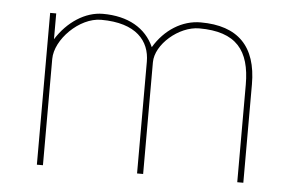

<svg xmlns="http://www.w3.org/2000/svg" viewBox="-42 -571 965 630"><g transform="rotate(5 440.0 -256.0)"><path d="M120 0V-350C120 -414 197 -492 269 -492C385 -492 430 -436 430 -368V0H450V-368C450 -427 525 -492 592 -492C714 -492 760 -434 760 -321V0H780V-324C780 -449 718 -512 595 -512C534 -512 477 -476 442 -417C415 -478 356 -512 273 -512C215 -512 157 -474 120 -415V-500H100V0Z"/></g></svg>

Font: Perun Thin
Style: Regular
Weight: 100
Foundry: Copyright (c) Stefan Peev, Context Ltd, 2016
Version: Version 1.089